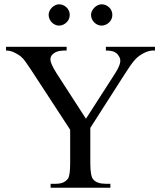

<svg xmlns="http://www.w3.org/2000/svg" viewBox="-20 -882 763 902"><path d="M695.8 -644.5Q689.9 -644.5 680.2 -642.1Q670.4 -639.6 659.4 -634.5Q648.4 -629.4 636.5 -621.3Q624.5 -613.3 614.3 -601.6Q604 -590.3 592 -573.2Q580.1 -556.2 564.9 -532.2L404.3 -281.2V-115.7Q404.3 -53.2 418.5 -38.6Q435.5 -18.6 477.5 -18.6H498.5V0H217.8V-18.6H240.7Q261.7 -18.6 275.9 -24.4Q290 -30.3 300.3 -43.9Q304.7 -51.8 307.1 -69.1Q309.6 -86.4 309.6 -115.7V-272.5L128.9 -549.3Q112.8 -573.2 101.3 -590.1Q89.8 -606.9 76.2 -618.2Q63.5 -627.4 45.9 -636Q28.3 -644.5 8.3 -644.5V-662.1H293V-644.5H278.3Q271.5 -644.5 261 -642.8Q250.5 -641.1 240.7 -636.5Q231 -631.8 223.9 -623.3Q216.8 -614.7 216.8 -601.6Q216.8 -593.3 223.9 -577.1Q231 -561 246.1 -537.1L383.8 -324.2L515.1 -528.3Q525.9 -544.9 533 -558.3Q540 -571.8 543.2 -582.8Q546.4 -593.8 544.7 -603.3Q543 -612.8 536.1 -621.6Q530.3 -631.3 517.6 -637.9Q504.9 -644.5 477.5 -644.5V-662.1H708V-644.5ZM307.6 -812Q307.6 -801.8 303.7 -792.7Q299.8 -783.7 292.7 -776.9Q285.6 -770 276.6 -765.9Q267.6 -761.7 257.3 -761.7Q247.6 -761.7 238.8 -765.9Q230 -770 223.1 -777.1Q216.3 -784.2 212.4 -793.2Q208.5 -802.2 208.5 -812Q208.5 -821.3 212.6 -830.3Q216.8 -839.4 223.6 -846.2Q230.5 -853 239.3 -857.4Q248 -861.8 257.3 -861.8Q267.6 -861.8 276.6 -857.9Q285.6 -854 292.7 -847.2Q299.8 -840.3 303.7 -831.3Q307.6 -822.3 307.6 -812ZM507.8 -812Q507.8 -801.8 503.9 -792.7Q500 -783.7 492.9 -776.9Q485.8 -770 476.8 -765.9Q467.8 -761.7 457.5 -761.7Q447.3 -761.7 438.2 -765.9Q429.2 -770 422.4 -777.1Q415.5 -784.2 411.6 -793.2Q407.7 -802.2 407.7 -812Q407.7 -821.3 412.1 -830.3Q416.5 -839.4 423.3 -846.2Q430.2 -853 439.2 -857.4Q448.2 -861.8 457.5 -861.8Q467.8 -861.8 476.8 -857.9Q485.8 -854 492.9 -847.2Q500 -840.3 503.9 -831.3Q507.8 -822.3 507.8 -812Z"/></svg>

Font: Doulos SIL Afr
Style: Regular
Weight: 400
Designer: Walt Agee, Victor Gaultney, Peter Martin, Debbi Hosken, Becca Hirsbrunner
Foundry: SIL International
Version: Version 5.000